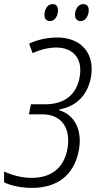

<svg xmlns="http://www.w3.org/2000/svg" viewBox="-31 -907 467 937"><path d="M363 -804C386 -804 402 -830 402 -857C402 -876 393 -887 375 -887C349 -887 335 -859 335 -834C335 -815 346 -804 363 -804ZM213 -804C237 -804 252 -830 252 -857C252 -876 243 -887 226 -887C199 -887 186 -859 186 -834C186 -815 196 -804 213 -804ZM125 10C245 10 327 -49 352 -165C374 -265 337 -346 258 -369L259 -373C336 -387 393 -436 412 -525C435 -643 368 -724 248 -724C203 -724 153 -714 111 -694L128 -648C166 -665 207 -675 243 -675C330 -675 375 -617 357 -527C341 -445 284 -398 189 -398H120L110 -349H176C271 -349 318 -279 297 -175C278 -82 214 -39 123 -39C75 -39 28 -52 -11 -70V-17C24 0 75 10 125 10Z"/></svg>

Font: Noto Sans Condensed Light
Style: Italic
Weight: 300
Width: 3
Italic angle: -12°
Designer: Monotype Design Team
Foundry: Monotype Imaging Inc.
Version: Version 2.013